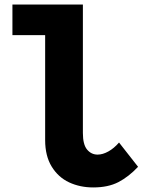

<svg xmlns="http://www.w3.org/2000/svg" viewBox="-20 -810 640 842"><path d="M178 -195.5V-656H34.5V-790H343.5V-226.5Q343.5 -176 362 -154Q380.5 -132 408 -132Q430.5 -132 455.2 -145.8Q480 -159.5 502 -185L585.5 -78.5Q544 -34.5 499 -11.2Q454 12 389 12Q331 12 283.2 -10.2Q235.5 -32.5 206.8 -79.2Q178 -126 178 -195.5Z"/></svg>

Font: JuliaMono Black
Style: Regular
Weight: 900
Monospace: yes
Designer: cormullion
Foundry: corm
Version: Version 0.054; ttfautohint (v1.8.4)